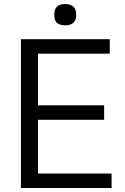

<svg xmlns="http://www.w3.org/2000/svg" viewBox="-20 -935 620 955"><path d="M304 -809Q278 -809 264 -821Q250 -833 250 -861Q250 -890 264 -902.5Q278 -915 304 -915Q330 -915 344.5 -902.5Q359 -890 359 -861Q359 -809 304 -809ZM84 -740H526V-668H169V-411H498V-339H169V-72H535V0H84Z"/></svg>

Font: Encode Sans Narrow
Style: Regular
Weight: 400
Designer: Pablo Impallari, Andres Torresi
Foundry: Pablo Impallari, Andres Torresi
Version: Version 1.000; ttfautohint (v1.00) -l 8 -r 50 -G 200 -x 14 -